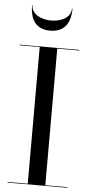

<svg xmlns="http://www.w3.org/2000/svg" viewBox="-63 -1005 490 1040"><g transform="rotate(5 182.0 -484.5)"><path d="M70.5 -969H68C68 -908 87.5 -840 177.5 -840C267.5 -840 288 -908 288 -969H285C285 -920 231.5 -895 177.5 -895C124 -895 70.5 -920 70.5 -969ZM19.5 -3.5V0H344.5V-3.5H224.5V-746.5H344.5V-750H19.5V-746.5H129V-3.5Z"/></g></svg>

Font: Bodoni* 48pt
Style: Regular
Weight: 400
Version: Version 2.3